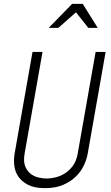

<svg xmlns="http://www.w3.org/2000/svg" viewBox="-20 -971 575 998"><path d="M223 -43Q241 -43 266 -48.5Q291 -54 315 -68.5Q339 -83 358 -108Q377 -133 384 -173L477 -701H529L436 -173Q431 -144 416.5 -112.5Q402 -81 375.5 -54.5Q349 -28 309 -10.5Q269 7 214 7Q159 7 125.5 -10.5Q92 -28 74.5 -54.5Q57 -81 54 -112.5Q51 -144 56 -173L149 -701H201L108 -173Q101 -133 110.5 -108Q120 -83 138 -68.5Q156 -54 179 -48.5Q202 -43 223 -43ZM439 -826 375 -907 283 -826H233L355 -951H410L488 -826Z"/></svg>

Font: Marvel
Style: Italic
Weight: 400
Italic angle: -12°
Designer: Carolina Trebol
Foundry: Carolina Trebol
Version: Version 1.001